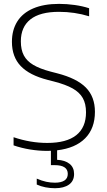

<svg xmlns="http://www.w3.org/2000/svg" viewBox="-20 -769 550 990"><path d="M274.5 6V55Q315.5 57 338.8 75.8Q362 94.5 362 128Q362 164 335.8 182.8Q309.5 201.5 263.5 201.5Q239 201.5 214.5 196.8Q190 192 169.5 182.5V152Q196 163.5 218.2 168.2Q240.5 173 263 173Q295 173 312.2 161.8Q329.5 150.5 329.5 127.5Q329.5 82.5 262 82.5H242.5V8.5Q235.5 9 221.5 9Q180 9 135.2 1.8Q90.5 -5.5 50 -19.5V-61.5Q137 -32 223.5 -32Q323 -32 373.2 -72Q423.5 -112 423.5 -190Q423.5 -234 406.8 -263.5Q390 -293 354.5 -313Q319 -333 259 -348.5L226 -357Q132 -381 86.8 -428.5Q41.5 -476 41.5 -553.5Q41.5 -614 69 -658Q96.5 -702 151 -725.5Q205.5 -749 285 -749Q325 -749 365.5 -743.2Q406 -737.5 439.5 -726.5V-685Q365 -708 284 -708Q186 -708 136.8 -669Q87.5 -630 87.5 -556Q87.5 -512.5 102.8 -483.5Q118 -454.5 151.5 -434.5Q185 -414.5 242 -399.5L275 -391Q376 -365 422.8 -317.5Q469.5 -270 469.5 -192.5Q469.5 -107 419.2 -56Q369 -5 274.5 6Z"/></svg>

Font: Encode Sans ExtraLight
Style: Regular
Weight: 275
Designer: Multiple Designers
Foundry: Impallari Type
Version: Version 2.000